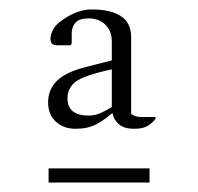

<svg xmlns="http://www.w3.org/2000/svg" viewBox="-20 -690 420 407"><path d="M140 -417Q115 -417 98.5 -432Q82 -447 82 -473Q82 -500 100.5 -518.5Q119 -537 162 -548L217 -562V-602Q217 -624 203.5 -637.5Q190 -651 168 -651Q148 -651 140 -642Q132 -633 132 -619V-597L129 -594H101Q87 -594 87 -607Q87 -618 93.5 -629Q100 -640 113 -648Q144 -670 175 -670Q214 -670 236 -656Q258 -642 258 -611V-449Q265 -442 281 -442H309L310 -441V-439Q305 -431 294.5 -424Q284 -417 265 -417Q242 -417 231 -427.5Q220 -438 219 -449H216Q202 -436 184 -426.5Q166 -417 140 -417ZM123 -482Q123 -445 168 -445Q180 -445 191 -449.5Q202 -454 217 -463V-543Q157 -530 140 -516.5Q123 -503 123 -482ZM83 -303V-333H297V-303Z"/></svg>

Font: Spectral ExtraLight
Style: Regular
Weight: 275
Designer: Jean-Baptiste Levee
Foundry: Production Type
Version: Version 2.001